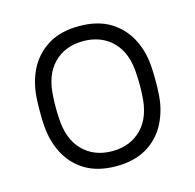

<svg xmlns="http://www.w3.org/2000/svg" viewBox="-85 -618 728 715"><g transform="rotate(-15 279.0 -260.0)"><path d="M279 10Q207 10 158.5 -20Q110 -50 84.5 -102Q59 -154 57 -218Q56 -233 56 -260Q56 -287 57 -302Q59 -367 84.5 -418.5Q110 -470 158.5 -500Q207 -530 279 -530Q351 -530 399.5 -500Q448 -470 473.5 -418.5Q499 -367 501 -302Q502 -287 502 -260Q502 -233 501 -218Q499 -154 473.5 -102Q448 -50 399.5 -20Q351 10 279 10ZM279 -48Q349 -48 393 -93Q437 -138 440 -223Q441 -238 441 -260Q441 -282 440 -297Q437 -383 393 -427.5Q349 -472 279 -472Q209 -472 165 -427.5Q121 -383 118 -297Q117 -282 117 -260Q117 -238 118 -223Q121 -138 165 -93Q209 -48 279 -48Z"/></g></svg>

Font: Rubik Light
Style: Regular
Weight: 300
Designer: Hubert and Fischer
Foundry: Hubert and Fischer
Version: Version 2.300;gftools[0.9.30]